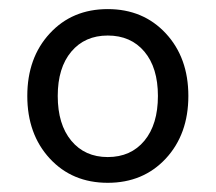

<svg xmlns="http://www.w3.org/2000/svg" viewBox="-20 -728 474 422"><path d="M344.5 -654.5Q394 -601.1 394 -517.1Q394 -433.1 344.5 -379.6Q294.9 -326.2 216.8 -326.2Q138.7 -326.2 89.4 -379.6Q40 -433.1 40 -517.1Q40 -601.1 89.4 -654.5Q138.7 -708 216.8 -708Q294.9 -708 344.5 -654.5ZM106.9 -517.1Q106.9 -454.6 136.7 -418.7Q166.5 -382.8 216.8 -382.8Q267.6 -382.8 297.4 -418.7Q327.1 -454.6 327.1 -517.1Q327.1 -579.1 297.4 -614.5Q267.6 -649.9 216.8 -649.9Q166.5 -649.9 136.7 -614.5Q106.9 -579.1 106.9 -517.1Z"/></svg>

Font: LT Superior
Style: Regular
Weight: 400
Designer: Daniel Lyons
Foundry: LyonsType
Version: Version 1.000